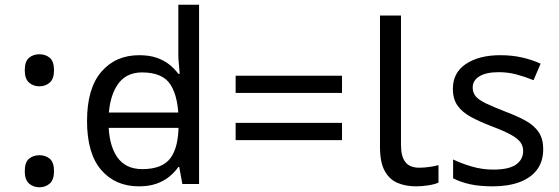

<svg xmlns="http://www.w3.org/2000/svg" viewBox="-20 -780 2368 814"><path d="M147 -414Q121 -414 103 -430Q85 -446 85 -482Q85 -520 103 -535Q121 -550 147 -550Q173 -550 191 -535Q209 -520 209 -482Q209 -446 191 -430Q173 -414 147 -414ZM147 14Q121 14 103 -2Q85 -18 85 -54Q85 -92 103 -107Q121 -122 147 -122Q173 -122 191 -107Q209 -92 209 -54Q209 -18 191 -2Q173 14 147 14Z M398 -238V-303H774V-238ZM569 10Q469 10 409 -59.5Q349 -129 349 -267Q349 -405 409.5 -475.5Q470 -546 570 -546Q612 -546 643 -535.5Q674 -525 697 -507Q720 -489 736 -467H742Q741 -480 738.5 -505.5Q736 -531 736 -546V-760H824V0H753L740 -72H736Q720 -49 697 -30.5Q674 -12 642.5 -1Q611 10 569 10ZM583 -63Q668 -63 702.5 -109.5Q737 -156 737 -250V-266Q737 -366 704 -419.5Q671 -473 582 -473Q511 -473 475.5 -416.5Q440 -360 440 -265Q440 -169 475.5 -116Q511 -63 583 -63Z M979 -459H1430V-386H979ZM979 -259H1430V-186H979Z M1744 10Q1700 10 1665.5 -4.5Q1631 -19 1611 -55.5Q1591 -92 1591 -157V-714H1680V-165Q1680 -117 1698.5 -93Q1717 -69 1757 -69Q1779 -69 1802.5 -72.5Q1826 -76 1839 -80V-6Q1825 1 1797.5 5.5Q1770 10 1744 10Z M2283 -148Q2283 -96 2257 -61Q2231 -26 2183 -8Q2135 10 2069 10Q2013 10 1972.5 1Q1932 -8 1901 -24V-104Q1933 -88 1978.5 -74.5Q2024 -61 2071 -61Q2138 -61 2168 -82.5Q2198 -104 2198 -140Q2198 -160 2187 -176Q2176 -192 2147.5 -208Q2119 -224 2066 -244Q2014 -264 1977 -284Q1940 -304 1920 -332Q1900 -360 1900 -404Q1900 -472 1955.5 -509Q2011 -546 2101 -546Q2150 -546 2192.5 -536.5Q2235 -527 2272 -510L2242 -440Q2208 -454 2171 -464Q2134 -474 2095 -474Q2041 -474 2012.5 -456.5Q1984 -439 1984 -409Q1984 -387 1997 -371.5Q2010 -356 2040.5 -341.5Q2071 -327 2122 -307Q2173 -288 2209 -268Q2245 -248 2264 -219.5Q2283 -191 2283 -148Z"/></svg>

Font: hexutamil05
Style: Book
Weight: 400
Designer: Jelle Bosma - Monotype Design Team
Foundry: Monotype Imaging Inc.
Version: Version 2.003